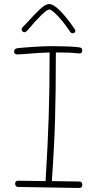

<svg xmlns="http://www.w3.org/2000/svg" viewBox="-20 -937 478 952"><path d="M388 -21Q388 -5 373 -5L68 -10Q63 -10 59 -14.5Q55 -19 55 -26Q55 -41 70 -41L206 -39Q217 -218 221.5 -359Q226 -500 226 -677Q181 -676 100 -669L65 -667Q58 -667 54 -671Q50 -675 50 -682Q50 -695 66 -698Q79 -700 137.5 -704Q196 -708 223 -708Q338 -708 374 -702Q388 -700 388 -687Q388 -679 383 -675Q378 -671 371 -672Q345 -675 320 -676Q295 -677 257 -677Q257 -487 253 -346.5Q249 -206 237 -39L373 -37Q388 -37 388 -21ZM328 -779Q296 -827 266 -858.5Q236 -890 224 -890Q214 -890 185 -862Q156 -834 121 -792Q109 -777 101 -777Q96 -777 91.5 -781.5Q87 -786 87 -791Q87 -797 93 -803L117 -828Q152 -867 179 -892Q206 -917 223 -917Q247 -917 283 -878.5Q319 -840 350 -793Q354 -787 354 -784Q354 -780 350 -776Q346 -772 341 -772Q333 -772 328 -779Z"/></svg>

Font: Mali ExtraLight
Style: Regular
Weight: 275
Version: Version 1.000; ttfautohint (v1.6)